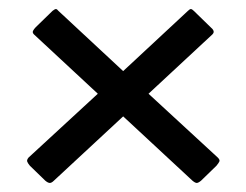

<svg xmlns="http://www.w3.org/2000/svg" viewBox="-20 -522 544 424"><path d="M46 -156Q41 -162 40 -165.5Q39 -169 43 -174L196 -315L55 -446Q51 -450 53 -454Q55 -458 59 -462L96 -498Q101 -502 103.5 -502Q106 -502 109 -498L252 -365L395 -498Q399 -502 401.5 -502Q404 -502 408 -498L445 -462Q450 -458 451.5 -454Q453 -450 449 -446L308 -315L461 -174Q466 -169 464.5 -165.5Q463 -162 458 -156L424 -123Q418 -118 414.5 -118Q411 -118 405 -123L252 -265L99 -123Q94 -118 90 -118Q86 -118 80 -123Z"/></svg>

Font: Glory SemiBold
Style: Regular
Weight: 600
Designer: Robert Leuschke
Foundry: Robert Leuschke
Version: Version 1.011